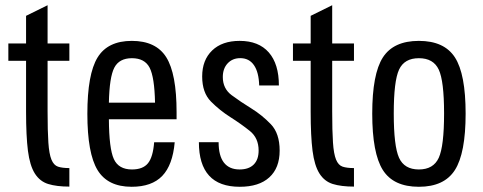

<svg xmlns="http://www.w3.org/2000/svg" viewBox="-20 -706 1852 736"><path d="M12 -539.3V-472.9H79.9V-277.6Q79.9 -184.3 87.1 -127.8Q94.4 -71.3 113.5 -41Q132.6 -10.7 164.7 -0.7Q196.9 9.3 245.9 9.3V-61.7Q218.9 -61.7 202.4 -67.1Q186 -72.6 177.1 -94.4Q168.3 -116.1 165.4 -159.6Q162.4 -203.1 162.4 -279.3V-472.9H245.9V-539.3H162.4V-686L79.9 -645.3V-539.3Z M656.9 -248.9V-275.9Q656.9 -423.4 617.4 -486.4Q578 -549.3 485.4 -549.3Q392.9 -549.3 353.9 -485.5Q314.9 -421.7 314.9 -269.7Q314.9 -118.1 353.9 -54.1Q392.9 10 484.6 10Q562 10 602 -31.7Q642 -73.4 649.7 -160.7H570.9Q566.6 -104.1 547.3 -80.3Q528 -56.4 485.9 -56.4Q434.7 -56.4 416.4 -96.3Q398.1 -136.1 397.4 -248.9ZM574.3 -312.4H397.4Q399.4 -410.3 418.2 -446.6Q437 -482.9 485.7 -482.9Q534.7 -482.9 553.5 -446.6Q572.3 -410.3 574.3 -312.4Z M1052 -128.7Q1052 -194.7 1018.1 -230Q984.1 -265.3 943.1 -290.6Q902 -315.9 868.1 -341.1Q834.1 -366.3 834.1 -410.7Q834.1 -443.3 852.7 -463.2Q871.3 -483.1 901.1 -483.1Q934.9 -483.1 953.5 -456.2Q972.1 -429.3 973.6 -378.3H1049.1Q1049.1 -460.7 1010.4 -505Q971.6 -549.3 898.7 -549.3Q831.4 -549.3 793.2 -512.5Q755 -475.7 755 -412.9Q755 -350.6 788.8 -316.6Q822.6 -282.6 863.2 -256.9Q903.9 -231.1 937.6 -204.1Q971.4 -177 971.4 -128.9Q971.4 -94.1 952.6 -75.3Q933.7 -56.4 898.4 -56.4Q858.9 -56.4 838.4 -82.6Q818 -108.9 818 -161H742.4Q742.4 -75.7 781.4 -32.9Q820.3 10 899.1 10Q972.9 10 1012.4 -26.1Q1052 -62.1 1052 -128.7Z M1103 -539.3V-472.9H1170.9V-277.6Q1170.9 -184.3 1178.1 -127.8Q1185.4 -71.3 1204.5 -41Q1223.6 -10.7 1255.7 -0.7Q1287.9 9.3 1336.9 9.3V-61.7Q1309.9 -61.7 1293.4 -67.1Q1277 -72.6 1268.1 -94.4Q1259.3 -116.1 1256.4 -159.6Q1253.4 -203.1 1253.4 -279.3V-472.9H1336.9V-539.3H1253.4V-686L1170.9 -645.3V-539.3Z M1406.9 -270.6Q1406.9 -118.7 1447.5 -54.4Q1488.2 10 1585.7 10Q1682.9 10 1723.9 -54.4Q1764.9 -118.7 1764.9 -270.6Q1764.9 -422.4 1723.9 -485.9Q1682.9 -549.3 1585.7 -549.3Q1488.6 -549.3 1447.7 -485.9Q1406.9 -422.4 1406.9 -270.6ZM1489.4 -271Q1489.4 -395.4 1509.7 -439.1Q1530 -482.9 1585.7 -482.9Q1641.4 -482.9 1661.9 -439.1Q1682.3 -395.4 1682.3 -271Q1682.3 -145.9 1661.9 -101.1Q1641.4 -56.4 1585.7 -56.4Q1530 -56.4 1509.7 -101.1Q1489.4 -145.9 1489.4 -271Z"/></svg>

Font: Secuela Black
Style: Regular
Weight: 900
Designer: Fernando Haro
Foundry: deFharo
Version: Version 1.704